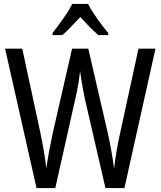

<svg xmlns="http://www.w3.org/2000/svg" viewBox="-20 -963 822 983"><path d="M431 -943H350C329 -900 285 -840 249 -794V-783H299C326 -806 358 -841 391 -876C423 -841 454 -808 484 -783H534V-794C499 -836 453 -898 431 -943ZM776 -714H689L594 -277C582 -222 571 -161 564 -100C556 -162 545 -222 533 -277L432 -714H349L249 -277C237 -221 225 -157 217 -100C213 -145 202 -208 188 -277L94 -714H6L167 0H263L366 -459C378 -509 386 -564 390 -599C397 -546 407 -493 414 -459L520 0H617Z"/></svg>

Font: Noto Sans Ethiopic Condensed
Style: Regular
Weight: 400
Width: 3
Designer: Monotype Design Team
Foundry: Monotype Imaging Inc.
Version: Version 2.102